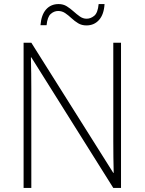

<svg xmlns="http://www.w3.org/2000/svg" viewBox="-20 -924 711 944"><path d="M575 0H537L134 -642H132Q133 -601 133.5 -562.5Q134 -524 134 -481V0H96V-714H134L537 -74H539Q538 -108 537.5 -151Q537 -194 537 -231V-714H575ZM494 -904Q491 -853 467 -826Q443 -799 405 -799Q382 -799 364.5 -809.5Q347 -820 331.5 -834.5Q316 -849 300.5 -859.5Q285 -870 266 -870Q246 -870 229.5 -855.5Q213 -841 209 -800H179Q183 -851 206.5 -877.5Q230 -904 268 -904Q291 -904 308.5 -893Q326 -882 341.5 -868Q357 -854 372.5 -843Q388 -832 406 -832Q426 -832 443.5 -846.5Q461 -861 465 -904Z"/></svg>

Font: Noto Sans Disp ExtLt
Style: Regular
Weight: 200
Designer: Monotype Design Team
Foundry: Monotype Imaging Inc.
Version: Version 2.000;GOOG;noto-source:20170915:90ef993387c0